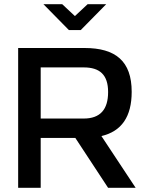

<svg xmlns="http://www.w3.org/2000/svg" viewBox="-20 -900 699 920"><path d="M385 -670H67V0H175V-239H341L498 0H630L466 -248C563 -271 611 -341 611 -460C611 -607 534 -670 385 -670ZM175 -332V-577H381C458 -577 498 -542 498 -459C498 -375 460 -332 381 -332ZM188 -880 310 -756H367L489 -880H400L339 -823L278 -880Z"/></svg>

Font: LT Wave Alt Medium
Style: Regular
Weight: 500
Designer: Daniel Lyons
Version: Version 2.5 (Glyphs App)